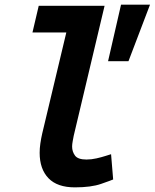

<svg xmlns="http://www.w3.org/2000/svg" viewBox="-20 -796 667 828"><path d="M303 12Q227 12 189 -27.5Q151 -67 151 -137Q151 -156 154 -177Q157 -198 162 -220L266 -656H120L147 -771H431L298 -211Q296 -200 293.5 -187Q291 -174 291 -164Q291 -142 303.5 -125Q316 -108 353 -108Q374 -108 396 -113Q418 -118 435 -123.5Q452 -129 459 -131L468 -22Q459 -18 416 -3Q373 12 303 12ZM446 -532 502 -776H627L534 -532Z"/></svg>

Font: Ubuntu Sans Mono
Style: Bold Italic
Weight: 700
Italic angle: -13.5°
Monospace: yes
Designer: Dalton Maag Ltd
Foundry: Dalton Maag Ltd
Version: Version 1.006